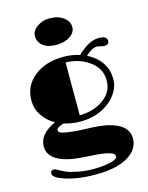

<svg xmlns="http://www.w3.org/2000/svg" viewBox="-136 -849 855 1106"><g transform="rotate(-15 291.5 -296.0)"><path d="M190.9 -159.2Q147.5 -146 147.5 -130.4Q147.5 -115.2 172.9 -109.4Q222.2 -97.7 308.6 -95.5Q395 -93.3 438.7 -82.3Q482.4 -71.3 508.3 -54.7Q555.2 -23.9 555.2 26.9Q555.2 90.3 492.2 129.9Q422.4 173.3 295.4 173.3Q164.1 173.3 78.6 134.3Q47.9 119.1 47.9 100.1Q47.9 91.8 54 86.9Q60.1 82 66.9 82Q75.2 82 85.9 88.4Q110.8 102.5 132.1 112.1Q153.3 121.6 198.7 130.4Q244.1 139.2 286.4 139.2Q328.6 139.2 355.2 135.5Q381.8 131.8 399.4 127Q434.1 116.7 434.1 104Q434.1 92.3 427.2 86.9Q420.4 81.5 409.4 77.4Q398.4 73.2 378.9 69.8Q338.9 63 270 59.6Q201.2 56.2 161.1 46.1Q121.1 36.1 95.7 20.5Q46.4 -9.3 46.4 -60.1Q46.4 -133.3 145.5 -178.7Q100.1 -203.6 73.2 -244.4Q46.4 -285.2 46.4 -332.8Q46.4 -380.4 64.2 -415.3Q82 -450.2 114.3 -475.6Q182.1 -530.3 289.6 -530.3Q337.4 -530.3 385.7 -515.6Q455.1 -582.5 514.2 -582.5Q539.1 -582.5 551 -574.2Q563 -565.9 563 -553.2Q563 -540.5 554.7 -534.9Q546.4 -529.3 539.1 -529.3Q525.9 -529.3 516.6 -532.2Q502.9 -537.1 488.8 -537.1Q462.4 -537.1 422.4 -500.5Q502 -461.4 526.4 -388.2Q534.2 -363.8 534.2 -328.4Q534.2 -293 513.7 -257.8Q493.2 -222.7 459 -197.3Q387.7 -144.5 291.5 -144.5Q240.7 -143.6 190.9 -159.2ZM293.5 -180.2Q372.6 -181.2 429.7 -218.8Q495.6 -261.7 495.6 -335Q495.6 -408.2 430.7 -453.1Q371.1 -494.1 293.5 -495.6ZM162.1 -688.5Q162.1 -719.2 193.4 -741.2Q226.6 -764.6 263.7 -764.6Q300.8 -764.6 321 -757.3Q341.3 -750 355.5 -738.3Q383.8 -714.4 383.8 -682.6Q383.8 -650.9 351.6 -628.9Q319.3 -606.9 269 -606.9Q218.8 -606.9 190.4 -629.4Q162.1 -651.9 162.1 -688.5Z"/></g></svg>

Font: Limelight
Style: Regular
Weight: 400
Designer: Nicole Fally
Foundry: Nicole Fally
Version: Version 1.002